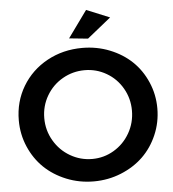

<svg xmlns="http://www.w3.org/2000/svg" viewBox="-60 -965 929 1030"><g transform="rotate(-5 404.5 -450.0)"><path d="M441.9 -910.2 566.9 -858.9 439 -755.9 337.9 -766.1ZM403.8 -709Q481.4 -709 550.8 -681.4Q620.1 -653.8 669.7 -606.4Q719.2 -559.1 748 -492.4Q776.9 -425.8 776.9 -351.1Q776.9 -275.9 748 -209Q719.2 -142.1 669.7 -94.2Q620.1 -46.4 550.8 -18.3Q481.4 9.8 403.8 9.8Q326.2 9.8 256.8 -18.3Q187.5 -46.4 137.9 -94.2Q88.4 -142.1 59.6 -209Q30.8 -275.9 30.8 -351.1Q30.8 -451.7 79.8 -533.7Q128.9 -615.7 214.4 -662.4Q299.8 -709 403.8 -709ZM405.8 -588.9Q341.8 -588.9 287.1 -557.6Q232.4 -526.4 200.2 -471.4Q168 -416.5 168 -351.1Q168 -285.6 200.4 -230Q232.9 -174.3 287.6 -142.6Q342.3 -110.8 405.8 -110.8Q468.8 -110.8 522.7 -142.8Q576.7 -174.8 608.4 -230.2Q640.1 -285.6 640.1 -351.1Q640.1 -416.5 608.4 -471.4Q576.7 -526.4 522.7 -557.6Q468.8 -588.9 405.8 -588.9Z"/></g></svg>

Font: Montserrat-Arabic Medium
Style: Regular
Weight: 500
Designer: Mohamed Gaber
Foundry: Kief Type Foundry
Version: Version 5.008;PS 005.008;hotconv 1.0.88;makeotf.lib2.5.64775